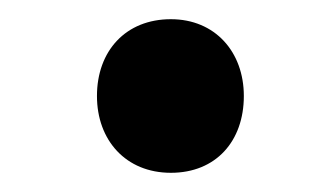

<svg xmlns="http://www.w3.org/2000/svg" viewBox="-20 -661 338 200"><path d="M81 -561C81 -515 111 -481 158 -481C205 -481 234 -514 234 -561C234 -607 204 -641 158 -641C111 -641 81 -608 81 -561Z"/></svg>

Font: Noto Sans Devanagari Condensed Black
Style: Regular
Weight: 900
Width: 3
Designer: Jelle Bosma - Monotype Design Team
Foundry: Monotype Imaging Inc.
Version: Version 2.004